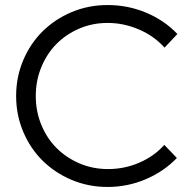

<svg xmlns="http://www.w3.org/2000/svg" viewBox="-20 -731 762 762"><path d="M409 -60Q474 -60 533 -85.5Q592 -111 632 -156L682 -104Q630 -50 558 -19.5Q486 11 407 11Q331 11 264.5 -17Q198 -45 149 -93.5Q100 -142 72 -208.5Q44 -275 44 -350Q44 -425 72 -491.5Q100 -558 149 -606.5Q198 -655 264.5 -683Q331 -711 407 -711Q488 -711 560.5 -680.5Q633 -650 684 -596L633 -542Q592 -588 531.5 -614Q471 -640 407 -640Q347 -640 294.5 -617.5Q242 -595 204 -556.5Q166 -518 144 -464.5Q122 -411 122 -350Q122 -289 144 -235.5Q166 -182 204.5 -143.5Q243 -105 295.5 -82.5Q348 -60 409 -60Z"/></svg>

Font: Red Hat Display
Style: Regular
Weight: 400
Designer: Pentagram / MCKL
Foundry: Pentagram / MCKL
Version: Version 1.003; Red Hat Display